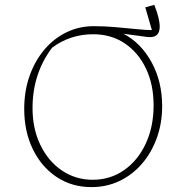

<svg xmlns="http://www.w3.org/2000/svg" viewBox="-20 -758 776 785"><path d="M354 7Q274 7 212 -34Q150 -75 114.5 -147.5Q79 -220 79 -313Q79 -385 100.5 -446.5Q122 -508 160.5 -554Q199 -600 251 -625.5Q303 -651 363 -651Q407 -651 452.5 -647Q498 -643 537.5 -639Q577 -635 601 -635L574 -728L611 -738Q633 -682 633 -649Q633 -600 581 -607L485 -620Q557 -582 600 -503Q643 -424 643 -324Q643 -254 621 -193.5Q599 -133 560 -88Q521 -43 468.5 -18Q416 7 354 7ZM359 -23Q431 -23 487.5 -62.5Q544 -102 576 -171Q608 -240 608 -327Q608 -413 576.5 -478.5Q545 -544 489.5 -581Q434 -618 361 -618Q267 -618 193 -563Q113 -457 113 -316Q113 -232 145 -165.5Q177 -99 233 -61Q289 -23 359 -23Z"/></svg>

Font: Piazzolla Thin
Style: Regular
Weight: 100
Designer: Juan Pablo del Peral
Foundry: Huerta Tipografica
Version: Version 1.330